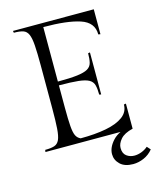

<svg xmlns="http://www.w3.org/2000/svg" viewBox="-129 -790 881 1072"><g transform="rotate(-15 311.0 -254.0)"><path d="M542 -143 554 -145V0H50L52 -12Q86 -12 105.5 -18.5Q125 -25 134.5 -46Q144 -67 147 -110Q150 -153 150 -226V-474Q150 -547 147 -590Q144 -633 134.5 -654.5Q125 -676 105.5 -682.5Q86 -689 52 -689L50 -700H517V-556L505 -558Q505 -628 430.5 -652.5Q356 -677 219 -677V-362Q290 -362 331 -367Q372 -372 392 -383.5Q412 -395 417.5 -416.5Q423 -438 423 -471L434 -473V-230L423 -232Q423 -265 417.5 -286.5Q412 -308 392 -319.5Q372 -331 331 -335.5Q290 -340 219 -340V-211Q219 -142 222 -104Q225 -66 233.5 -48.5Q242 -31 260 -23Q343 -23 406.5 -35Q470 -47 506 -73.5Q542 -100 542 -143ZM550 -20 554 0Q504 12 482.5 37Q461 62 461 87Q461 119 480.5 133.5Q500 148 526 148Q546 148 567 140Q588 132 604 118L622 138Q600 165 569 178.5Q538 192 507 192Q458 192 432 167Q406 142 406 108Q406 69 441 31Q476 -7 550 -20Z"/></g></svg>

Font: Gilda Display
Style: Regular
Weight: 400
Designer: Eduardo Rodriguez Tunni
Foundry: Eduardo Rodriguez Tunni
Version: Version 1.002; ttfautohint (v1.8.4.7-5d5b);gftools[0.9.22]